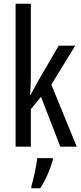

<svg xmlns="http://www.w3.org/2000/svg" viewBox="-20 -780 432 1021"><path d="M144 -760H63V0H144V-199L198 -265L301 0H388L253 -330L380 -537H292L177 -339Q159 -307 143 -276H140Q142 -302 143 -328.5Q144 -355 144 -383ZM261 61H178Q175 91 165 137Q155 183 147 210V221H194Q237 155 261 71Z"/></svg>

Font: Noto Sans Display Condensed
Style: Regular
Weight: 400
Width: 3
Designer: Monotype Design Team
Foundry: Monotype Imaging Inc.
Version: Version 1.900